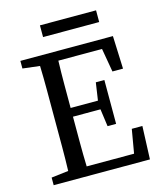

<svg xmlns="http://www.w3.org/2000/svg" viewBox="-120 -910 844 998"><g transform="rotate(-15 301.5 -410.5)"><path d="M138 -310V-359Q138 -424 138 -488Q138 -552 136 -617L44 -628V-669H542L549 -492H492L470 -619H235Q233 -555 233 -491Q233 -427 233 -365H380L394 -460H440V-224H394L381 -318H233Q233 -243 233 -178Q233 -113 235 -50H490L512 -178H569L562 0H44V-41L136 -52Q138 -115 138 -179.5Q138 -244 138 -310ZM190 -758V-821H492V-758Z"/></g></svg>

Font: Source Serif Pro
Style: Regular
Weight: 400
Designer: Frank Grießhammer
Foundry: Adobe Systems Incorporated
Version: Version 2.000;PS 1.000;hotconv 16.6.51;makeotf.lib2.5.65220